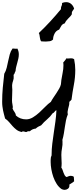

<svg xmlns="http://www.w3.org/2000/svg" viewBox="-25 -1479 782 1790"><path d="M676.8 -827.1Q676.8 -756.8 663.6 -688Q650.4 -619.1 641.6 -549.8Q636.7 -543 631.3 -538.6Q626 -534.2 621.1 -529.3V-519.5Q621.1 -505.9 617.2 -492.2L610.4 -465.8Q607.4 -453.1 605.5 -439.9Q603.5 -426.8 607.4 -413.1Q595.7 -384.8 589.8 -355Q584 -325.2 579.6 -294.9Q575.2 -264.6 570.3 -234.4Q565.4 -204.1 556.6 -174.8L557.6 -160.2Q559.6 -128.9 553.2 -97.7Q546.9 -66.4 546.9 -35.2Q546.9 -14.6 548.3 4.9Q549.8 24.4 549.8 43.9Q549.8 65.4 546.9 84Q554.7 93.8 558.6 106.4L567.4 131.8Q572.3 144.5 578.1 155.3Q584 166 595.7 171.9Q606.4 167 615.7 163.6Q625 160.2 635.7 160.2Q651.4 160.2 663.1 168.9Q665 178.7 664.6 189.5Q664.1 200.2 666 210.9Q656.2 220.7 644 227.5Q631.8 234.4 621.1 242.2Q621.1 244.1 621.6 246.6Q622.1 249 622.1 251Q622.1 270.5 607.9 280.8Q593.8 291 577.1 291Q572.3 291 563.5 289.1Q554.7 287.1 549.8 284.2Q523.4 266.6 503.9 236.3Q484.4 206.1 472.2 170.9Q460 135.7 453.6 99.1Q447.3 62.5 447.3 33.2V11.7Q447.3 1 449.2 -9.8Q450.2 -17.6 453.1 -22Q456.1 -26.4 456.1 -35.2Q456.1 -86.9 462.4 -138.7Q468.8 -190.4 476.6 -242.7Q484.4 -294.9 491.7 -346.7Q499 -398.4 501 -451.2Q490.2 -448.2 484.4 -438Q478.5 -427.7 465.8 -422.9Q443.4 -390.6 413.6 -365.7Q383.8 -340.8 358.4 -310.5Q344.7 -304.7 332 -297.9Q319.3 -291 308.6 -280.3Q275.4 -277.3 252.9 -254.9L244.1 -255.9Q231.4 -255.9 220.7 -248Q212.9 -248 205.6 -251Q198.2 -253.9 190.4 -253.9Q181.6 -253.9 175.8 -248Q147.5 -254.9 127.9 -270Q108.4 -285.2 92.3 -303.2Q76.2 -321.3 60.1 -340.3Q43.9 -359.4 22.5 -374Q16.6 -396.5 11.7 -414.6Q6.8 -432.6 3.4 -450.2Q0 -467.8 -2.4 -486.8Q-4.9 -505.9 -4.9 -530.3Q-4.9 -596.7 1 -661.6Q6.8 -726.6 14.6 -791Q30.3 -817.4 37.6 -848.1Q44.9 -878.9 51.3 -910.2Q57.6 -941.4 65.9 -971.7Q74.2 -1002 91.8 -1026.4H98.6Q109.4 -1026.4 118.7 -1024.9Q127.9 -1023.4 136.7 -1026.4Q150.4 -1002 150.4 -971.7Q150.4 -952.1 146 -932.6Q141.6 -913.1 136.2 -894Q130.9 -875 126 -855.5Q121.1 -835.9 120.1 -816.4Q114.3 -807.6 111.8 -797.9Q109.4 -788.1 101.6 -781.2L102.5 -767.6Q104.5 -746.1 97.2 -726.6Q89.8 -707 87.9 -685.5Q86.9 -674.8 88.4 -664.1Q89.8 -653.3 89.8 -642.6Q89.8 -617.2 88.4 -592.8Q86.9 -568.4 86.9 -543Q86.9 -524.4 90.8 -507.3Q94.7 -490.2 94.7 -481.4Q94.7 -474.6 91.8 -468.8Q94.7 -459 99.6 -451.2L109.4 -436.5Q114.3 -429.7 118.2 -421.4Q122.1 -413.1 123 -402.3Q162.1 -366.2 218.8 -366.2Q251 -366.2 281.7 -384.8Q312.5 -403.3 341.3 -429.7Q370.1 -456.1 397 -483.9Q423.8 -511.7 449.2 -529.3Q458 -546.9 472.2 -567.9Q486.3 -588.9 501 -610.8Q515.6 -632.8 527.3 -653.8Q539.1 -674.8 543 -693.4Q544.9 -702.1 544.9 -711.9Q544.9 -721.7 546.9 -732.4Q551.8 -766.6 559.1 -800.8Q566.4 -835 566.4 -870.1Q566.4 -877 565.9 -882.8Q565.4 -888.7 564.5 -896.5Q572.3 -906.2 580.1 -914.6Q587.9 -922.9 592.8 -934.6Q605.5 -932.6 616.2 -934.1Q627 -935.5 638.7 -935.5Q653.3 -935.5 666 -927.7Q676.8 -876 676.8 -827.1ZM666 -1398.4Q662.1 -1390.6 657.7 -1385.7Q653.3 -1380.9 649.9 -1375.5Q646.5 -1370.1 645 -1363.3Q643.6 -1356.4 644.5 -1345.7Q637.7 -1334 628.4 -1324.2Q619.1 -1314.5 609.9 -1305.2Q600.6 -1295.9 592.3 -1285.2Q584 -1274.4 579.1 -1261.7Q556.6 -1254.9 546.4 -1237.8Q536.1 -1220.7 526.4 -1203.1Q498 -1193.4 483.9 -1166Q469.7 -1138.7 469.7 -1111.3Q457 -1097.7 438.5 -1094.7Q419.9 -1091.8 403.3 -1091.8Q391.6 -1091.8 380.4 -1092.3Q369.1 -1092.8 358.4 -1093.8Q352.5 -1102.5 350.1 -1112.3Q347.7 -1122.1 346.2 -1132.3Q344.7 -1142.6 343.3 -1152.3Q341.8 -1162.1 336.9 -1170.9Q392.6 -1223.6 443.8 -1279.3Q495.1 -1335 543.9 -1394.5Q543 -1397.5 543 -1403.3Q543 -1410.2 545.4 -1415.5Q547.9 -1420.9 549.8 -1425.8Q551.8 -1430.7 553.2 -1436.5Q554.7 -1442.4 553.7 -1451.2Q572.3 -1459 590.8 -1459Q619.1 -1459 638.7 -1441.9Q658.2 -1424.8 666 -1398.4Z"/></svg>

Font: RockSalt
Style: Regular
Weight: 400
Designer: Squid
Foundry: Font Diner, Inc DBA Sideshow
Version: Version 1.000